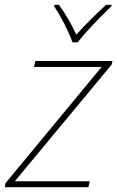

<svg xmlns="http://www.w3.org/2000/svg" viewBox="-34 -783 490 803"><path d="M-14 0 -11 -17 391 -503H108L114 -528H436L433 -513L28 -25H341L336 0ZM269 -606Q262 -627 249 -654.5Q236 -682 221 -709.5Q206 -737 192 -757L194 -763H212Q233 -735 252.5 -701Q272 -667 285 -638Q311 -667 345 -701Q379 -735 410 -763H433L432 -757Q411 -737 384 -709.5Q357 -682 332 -654.5Q307 -627 291 -606Z"/></svg>

Font: Noto Sans Thin
Style: Italic
Weight: 100
Italic angle: -12°
Designer: Monotype Design Team
Foundry: Monotype Imaging Inc.
Version: Version 2.013; ttfautohint (v1.8.4.7-5d5b)